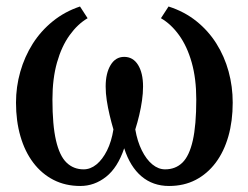

<svg xmlns="http://www.w3.org/2000/svg" viewBox="-20 -576 784 606"><path d="M233.5 11Q186.5 11 149 -8.2Q111.5 -27.5 85 -62.5Q58.5 -97.5 44.5 -145.8Q30.5 -194 30.5 -252Q30.5 -302 44 -349.5Q57.5 -397 83.2 -437.8Q109 -478.5 146.8 -509Q184.5 -539.5 232.5 -555.5L256.5 -518.5Q225 -500 199.8 -465Q174.5 -430 160 -379Q145.5 -328 145.5 -262Q145.5 -181 156.8 -132.5Q168 -84 190 -62.8Q212 -41.5 244 -41.5Q265.5 -41.5 284.5 -57Q303.5 -72.5 317.8 -101Q332 -129.5 338 -167.5Q331.5 -189.5 326 -212.8Q320.5 -236 317 -258.8Q313.5 -281.5 313.5 -303Q313.5 -344.5 329 -370.5Q344.5 -396.5 372 -396.5Q400 -396.5 415.8 -371Q431.5 -345.5 431.5 -303Q431.5 -281.5 428.2 -258.8Q425 -236 419.5 -212.8Q414 -189.5 407 -167.5Q413.5 -129.5 427.8 -101Q442 -72.5 461 -57Q480 -41.5 501 -41.5Q534 -41.5 555.8 -62.8Q577.5 -84 588.5 -132.5Q599.5 -181 599.5 -262Q599.5 -328 585 -379Q570.5 -430 545.2 -465Q520 -500 488 -518.5L512 -555.5Q562 -539.5 599.8 -509.2Q637.5 -479 663 -438.5Q688.5 -398 701.5 -350.5Q714.5 -303 714.5 -252Q714.5 -194 700.8 -145.8Q687 -97.5 660.8 -62.5Q634.5 -27.5 597.5 -8.2Q560.5 11 513.5 11Q462.5 11 426.5 -19.5Q390.5 -50 372 -108Q351.5 -47 314.8 -18Q278 11 233.5 11Z"/></svg>

Font: Merriweather 48pt
Style: Regular
Weight: 400
Version: Version 2.100